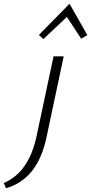

<svg xmlns="http://www.w3.org/2000/svg" viewBox="-150 -713 485 1022"><path d="M315 -526 282 -507 206 -623 81 -505 57 -527 220 -693ZM135 -413H189L98 16Q51 241 -118 289L-130 261Q4 205 45 10Z"/></svg>

Font: Ysabeau Infant Semilight
Style: Italic
Weight: 300
Italic angle: -12°
Designer: Christian Thalmann (Catharsis Fonts)
Version: Version 0.003